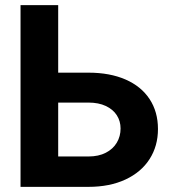

<svg xmlns="http://www.w3.org/2000/svg" viewBox="-20 -727 670 747"><path d="M594.6 -225Q594.6 -159.1 562 -108.1Q529.4 -57.2 468.2 -28.6Q406.9 0 324 0H59.9V-707H206.4V-118.2H324Q363.7 -118.2 391.8 -132.8Q420 -147.4 434.5 -172.1Q449.1 -196.8 449.1 -227Q449.1 -255.6 434.5 -278.5Q420 -301.3 391.8 -314.6Q363.7 -327.9 324 -327.9H154.2V-444.3H324Q407.3 -444.3 468.4 -417.7Q529.4 -391 562 -341.5Q594.6 -291.9 594.6 -225Z"/></svg>

Font: Pretendard JP Variable
Style: Regular
Weight: 400
Designer: Base glyphs from Inter by Rasmus Andersson; Hangul glyphs from Noto Sans CJK(Source Han Sans) by Jang Soo-young and Kang
Foundry: Kil Hyung-jin
Version: Version 1.307;Glyphs 3.2 (3192)